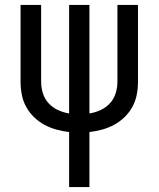

<svg xmlns="http://www.w3.org/2000/svg" viewBox="-20 -755 640 775"><path d="M259 0V-222Q233 -225 207.5 -232Q182 -239 159 -251.5Q136 -264 117 -282.5Q98 -301 85.5 -324Q73 -347 68 -373Q63 -399 63 -425V-735H146V-425Q146 -402 153 -379Q160 -356 176 -338.5Q192 -321 213.5 -311Q235 -301 259 -297V-735H341V-297Q365 -301 386.5 -311Q408 -321 424 -338.5Q440 -356 447 -379Q454 -402 454 -425V-735H537V-425Q537 -399 532 -373Q527 -347 514.5 -324Q502 -301 483 -282.5Q464 -264 441 -251.5Q418 -239 392.5 -232Q367 -225 341 -222V0Z"/></svg>

Font: Iosevka Fixed Extended
Style: Regular
Weight: 400
Width: 7
Monospace: yes
Designer: Belleve Invis
Foundry: Belleve Invis
Version: Version 24.1.1; ttfautohint (v1.8.4)